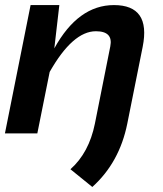

<svg xmlns="http://www.w3.org/2000/svg" viewBox="-28 -533 651 767"><path d="M412.6 -347.7Q424.8 -408.2 355 -408.2Q262.7 -408.2 170.4 -245.6L121.1 0H-8.3L94.2 -512.7H209L189 -339.8Q284.2 -512.7 427.2 -512.7Q575.2 -512.7 542 -346.2L480.5 -39.1Q449.2 116.2 340.8 213.9L253.4 143.1Q327.6 77.1 351.1 -39.1Z"/></svg>

Font: Sansation
Style: Bold Italic
Weight: 700
Designer: Bernd Montag
Version: Version 1.301